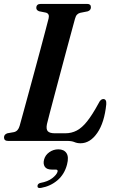

<svg xmlns="http://www.w3.org/2000/svg" viewBox="-26 -720 578 981"><path d="M316.5 0H15Q-5.5 0 -5.5 -18Q-5.5 -33 11.5 -39L45.5 -45Q67 -50 74.5 -77.5Q80.5 -98 92 -141Q103.5 -184 118.8 -239.2Q134 -294.5 150 -354Q166 -413.5 180.8 -468.2Q195.5 -523 206.5 -565Q217.5 -607 222.5 -626.5Q228 -650 208.5 -655.5L173.5 -662.5Q159.5 -668 159.5 -679.5Q159.5 -700 182.5 -700H419.5Q438.5 -700 438.5 -683Q438.5 -667.5 422 -662L384 -654.5Q374 -652 367.5 -645.2Q361 -638.5 357 -623.5Q350.5 -600 338.8 -556.5Q327 -513 312.2 -458Q297.5 -403 282 -345Q266.5 -287 252.5 -234.2Q238.5 -181.5 228.2 -142.2Q218 -103 214 -86.5Q208.5 -60 218.2 -49.5Q228 -39 254.5 -39H307.5Q339.5 -39 366.2 -53Q393 -67 419.2 -100Q445.5 -133 476.5 -190Q483 -203.5 489 -208.8Q495 -214 501.5 -214Q519 -214 517 -187.5Q507.5 -93.5 471 -40.8Q434.5 12 385.5 12Q368 12 354.2 6Q340.5 0 316.5 0ZM239.5 146.5Q212.5 146.5 203 132Q193.5 117.5 199 96Q205 72.5 225.8 57.8Q246.5 43 272 43Q301 43 313.8 62.5Q326.5 82 316.5 120.5Q303.5 170.5 267.8 201Q232 231.5 184 240Q164.5 243.5 165.5 230Q166.5 218 181 214.5Q218 208 240.8 190.5Q263.5 173 268 157.5Q270.5 146.5 259.5 146.5Z"/></svg>

Font: Fraunces 144pt S050 SemiBold
Style: Italic
Weight: 600
Italic angle: -16°
Version: Version 1.000; ttfautohint (v1.8.3)